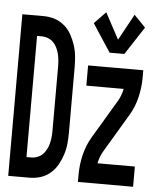

<svg xmlns="http://www.w3.org/2000/svg" viewBox="-54 -823 709 870"><g transform="rotate(5 300.0 -388.5)"><path d="M16 0V-735H112Q138 -735 162.5 -727.5Q187 -720 207 -703Q227 -686 239.5 -663.5Q252 -641 260 -616.5Q268 -592 270.5 -566.5Q273 -541 273 -515V-220Q273 -194 270.5 -168.5Q268 -143 260 -118.5Q252 -94 239.5 -71.5Q227 -49 207 -32Q187 -15 162.5 -7.5Q138 0 112 0ZM91 -92H112Q127 -92 141 -97.5Q155 -103 164.5 -112.5Q174 -122 181 -135.5Q188 -149 191.5 -163Q195 -177 196.5 -191.5Q198 -206 198 -220V-515Q198 -529 196.5 -543.5Q195 -558 191.5 -572Q188 -586 181 -599.5Q174 -613 164.5 -622.5Q155 -632 141 -637.5Q127 -643 112 -643H91ZM425 -596 342 -723 394 -777 458 -658 523 -777 575 -723 492 -596ZM333 0V-33Q333 -78 343.5 -122.5Q354 -167 377 -206L483 -384Q490 -396 495 -410Q500 -424 503 -438H333V-530H584V-497Q584 -452 573.5 -407.5Q563 -363 540 -324L434 -146Q427 -134 422 -120Q417 -106 414 -92H584V0Z"/></g></svg>

Font: Iosevka Curly SmBdEx
Style: Regular
Weight: 600
Width: 7
Monospace: yes
Designer: Belleve Invis
Foundry: Belleve Invis
Version: Version 11.1.0; ttfautohint (v1.8.3)